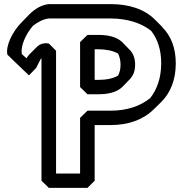

<svg xmlns="http://www.w3.org/2000/svg" viewBox="-20 -880 891 935"><path d="M218 -668C191 -673 172 -664 159 -651L124 -616C118 -610 113 -603 109 -596L86 -617C80 -655 103 -710 140 -754C164 -773 191 -787 218 -790H519C597 -790 667 -769 716 -730C748 -689 765 -637 765 -571C765 -502 745 -444 711 -402C662 -362 595 -341 519 -341H406L370 -306V-35H253V-633ZM182 -596V0L218 35H406L441 0V-271H519C605 -271 678 -297 729 -348L765 -383C810 -428 836 -491 836 -571C836 -648 812 -706 770 -748V-749L734 -785C683 -836 607 -860 519 -860H218C184 -857 151 -838 123 -810L122 -809L87 -773C39 -725 7 -656 16 -614L52 -579L121 -513L156 -549C163 -562 170 -578 179 -594C180 -594 180 -595 182 -596ZM406 -421H459C505 -421 549 -430 576 -457L611 -493C628 -510 638 -533 638 -565C638 -598 628 -621 611 -638L576 -674C549 -701 505 -710 459 -710H406L370 -675V-456ZM441 -491V-640H459C494 -640 529 -634 555 -619C562 -605 567 -587 567 -565C567 -544 563 -527 555 -512C530 -497 495 -491 459 -491Z"/></svg>

Font: Hussar Press
Style: Bold
Weight: 700
Foundry: Cannot Into Space Fonts
Version: Version 1.43